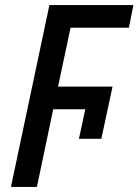

<svg xmlns="http://www.w3.org/2000/svg" viewBox="-20 -734 544 754"><path d="M23 0 174 -714H504L486 -625H257L208 -394H422L378 -189H290L315 -305H189L125 0Z"/></svg>

Font: Noto Sans SemiCondensed Medium
Style: Italic
Weight: 500
Width: 4
Italic angle: -12°
Designer: Monotype Design Team
Foundry: Monotype Imaging Inc.
Version: Version 2.013; ttfautohint (v1.8.4.7-5d5b)